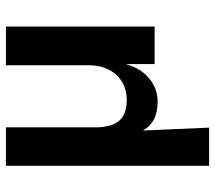

<svg xmlns="http://www.w3.org/2000/svg" viewBox="-58 -472 711 634"><g transform="rotate(-90 297.0 -155.5)"><path d="M66 180V-491H193V-194Q193 -161 202.5 -137.5Q212 -114 232 -103Q252 -92 283 -92Q317 -92 343 -107.5Q369 -123 383.5 -151.5Q398 -180 398 -217V-491H526V0H402V-103H404Q391 -49 356.5 -19.5Q322 10 278 10Q242 10 217 -3.5Q192 -17 177 -49H182L192 180Z"/></g></svg>

Font: Nunito Sans 11pt
Style: Bold
Weight: 700
Version: Version 3.101;gftools[0.9.27]